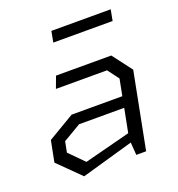

<svg xmlns="http://www.w3.org/2000/svg" viewBox="-133 -833 886 955"><g transform="rotate(-20 310.0 -356.0)"><path d="M430.5 0H482.5L561 -403.5L482.5 -507H190L167 -445H437.5L482 -385.5L465 -298H196.5L56.5 -215L34.5 -103L150.5 11.5L425.5 -67ZM110 -128.5 121 -185 215 -240.5H454L429.5 -115L185.5 -52ZM233.5 -666H547.5L558.5 -724H244.5Z"/></g></svg>

Font: Monaspace Krypton Light
Style: Italic
Weight: 300
Italic angle: -11°
Designer: Riley Cran & the Lettermatic Team
Foundry: Lettermatic
Version: Version 1.101 (Monaspace Krypton)